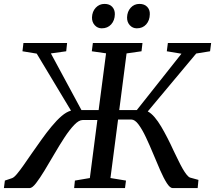

<svg xmlns="http://www.w3.org/2000/svg" viewBox="-52 -963 1101 983"><path d="M-32 0 -27 -38.5 10 -51Q20.5 -55 35.2 -72.8Q50 -90.5 69 -117.5Q88 -144.5 109.5 -176Q134 -211 159.8 -247.2Q185.5 -283.5 211.8 -315.2Q238 -347 263.2 -368.8Q288.5 -390.5 311.5 -396.5L136 -688.5L63 -700.5L68 -743H291.5L287 -700.5L208.5 -689.5L365 -399.5H453L491 -690L418 -700.5L423.5 -743H677.5L672.5 -700.5L596 -689.5L558.5 -399.5H648.5L877 -688L802 -700.5L807.5 -743H1029L1023.5 -700.5L952.5 -689L704.5 -392.5Q722 -383.5 739.5 -363Q757 -342.5 773.5 -314.5Q790 -286.5 806.2 -254.8Q822.5 -223 837 -191Q849.5 -165.5 861 -141.8Q872.5 -118 883.2 -99.2Q894 -80.5 903.5 -68.8Q913 -57 920.5 -54L964 -42L960 0H832Q818.5 0 802.2 -25.2Q786 -50.5 768.5 -90.5Q751 -130.5 732.5 -175.2Q714 -220 695 -260.2Q676 -300.5 657.2 -325.8Q638.5 -351 620.5 -351H552.5L513.5 -51.5L593 -38.5L588 0H327.5L331.5 -38.5L408 -51.5L446.5 -348.5H371Q352 -348.5 328 -323.5Q304 -298.5 278 -258.8Q252 -219 226 -174.2Q200 -129.5 176 -90Q152 -50.5 132.5 -25.2Q113 0 99.5 0ZM469 -818Q447.5 -818 433 -834Q418.5 -850 419 -874Q420 -904 438.2 -923.5Q456.5 -943 483 -943Q509 -943 522.8 -927.8Q536.5 -912.5 536 -890Q535.5 -858.5 517.2 -838.2Q499 -818 469 -818ZM648.5 -818Q627 -818 612.5 -834Q598 -850 598.5 -874Q599.5 -904 617.2 -923.5Q635 -943 662 -943Q687.5 -943 701.8 -927.8Q716 -912.5 715 -890Q714.5 -858.5 696.5 -838.2Q678.5 -818 648.5 -818Z"/></svg>

Font: Merriweather 28pt
Style: Italic
Weight: 400
Italic angle: -7.8°
Version: Version 2.101